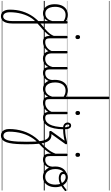

<svg xmlns="http://www.w3.org/2000/svg" viewBox="858 -2318 2384 4140"><g transform="rotate(90 2050.0 -248.0)"><path d="M330 924Q263 924 225.5 874Q188 824 188 733Q188 661 197 593.5Q206 526 225.5 463Q245 400 273.5 341Q302 282 341 227Q357 206 373 186Q389 166 405 148Q421 130 434 118V-94Q410 -45 380.5 -21.5Q351 2 321.5 9.5Q292 17 265 17Q209 17 165 -12Q121 -41 96 -98Q71 -155 71 -238Q71 -288 80.5 -331Q90 -374 109 -408.5Q128 -443 156 -467.5Q184 -492 220 -505.5Q256 -519 301 -519Q326 -519 347 -515Q368 -511 389.5 -503Q411 -495 434 -480V-496Q434 -506 440.5 -510.5Q447 -515 461 -515Q474 -515 480.5 -510.5Q487 -506 487 -496V675Q487 737 476.5 784Q466 831 445.5 862Q425 893 396 908.5Q367 924 330 924ZM334 876Q364 876 386.5 854.5Q409 833 421.5 790Q434 747 434 682V190Q426 198 416 208.5Q406 219 396 231.5Q386 244 376 258Q343 306 318.5 361Q294 416 277.5 476.5Q261 537 252.5 601.5Q244 666 244 732Q244 777 254.5 809Q265 841 285 858.5Q305 876 334 876ZM274 -33Q306 -33 336.5 -46.5Q367 -60 392.5 -92.5Q418 -125 434 -181V-428Q399 -452 367 -461Q335 -470 302 -470Q270 -470 243 -460.5Q216 -451 194.5 -432Q173 -413 158 -385.5Q143 -358 135 -322Q127 -286 127 -242Q127 -180 143.5 -133Q160 -86 193 -59.5Q226 -33 274 -33ZM0 895H622V905H0ZM0 -20H622V0H0ZM0 -505H622V-500H0ZM0 -1415H622V-1405H0Z M475 147Q469 152 463 148Q457 144 452.5 135.5Q448 127 448 117.5Q448 108 455 102Q496 63 533.5 31.5Q571 0 603.5 -27.5Q636 -55 664.5 -83.5Q693 -112 716 -145.5Q739 -179 756 -221Q762 -235 771 -237Q780 -239 786 -232Q792 -225 788 -212Q773 -166 750 -128.5Q727 -91 697 -58Q667 -25 632 6.5Q597 38 557 72Q517 106 475 147ZM622 895V905ZM622 -20V0ZM622 -505V-500ZM622 -1415V-1405Z M884 17Q846 17 820.5 6.5Q795 -4 780.5 -24Q766 -44 760 -72.5Q754 -101 754 -137V-496Q754 -506 760 -510.5Q766 -515 779 -515Q793 -515 799.5 -510.5Q806 -506 806 -496V-137Q806 -82 822.5 -56.5Q839 -31 890 -31Q899 -31 903.5 -23.5Q908 -16 907.5 -7Q907 2 901.5 9.5Q896 17 884 17ZM780 -683Q758 -683 747 -695.5Q736 -708 736 -732Q736 -757 747 -769.5Q758 -782 780 -782Q801 -782 812 -769.5Q823 -757 823 -732Q824 -707 812.5 -695Q801 -683 780 -683ZM622 895H947V905H622ZM622 -20H947V0H622ZM622 -505H947V-500H622ZM622 -1415H947V-1405H622Z M882 17Q871 17 865.5 9.5Q860 2 860.5 -7Q861 -16 868 -23.5Q875 -31 888 -31Q925 -31 956 -43Q987 -55 1011 -75Q1035 -95 1053 -120Q1071 -145 1081 -172Q1085 -183 1094 -182.5Q1103 -182 1109 -174.5Q1115 -167 1112 -157Q1101 -124 1081 -93Q1061 -62 1032.5 -37Q1004 -12 966 2.5Q928 17 882 17ZM947 895V905ZM947 -20V0ZM947 -505V-500ZM947 -1415V-1405Z M1242 18Q1194 18 1157 -1.5Q1120 -21 1099.5 -61.5Q1079 -102 1079 -166V-496Q1079 -505 1085 -509.5Q1091 -514 1104 -514Q1118 -514 1124.5 -509.5Q1131 -505 1131 -496V-171Q1131 -127 1143.5 -95.5Q1156 -64 1182 -47Q1208 -30 1249 -30Q1278 -30 1305 -39Q1332 -48 1355 -66.5Q1378 -85 1396 -115Q1414 -145 1424 -186V-496Q1424 -506 1430.5 -510.5Q1437 -515 1451 -515Q1464 -515 1470 -510.5Q1476 -506 1476 -496V-137Q1476 -78 1494.5 -54.5Q1513 -31 1560 -31Q1570 -31 1574.5 -23.5Q1579 -16 1578.5 -7Q1578 2 1572 9.5Q1566 17 1554 17Q1524 17 1502 10.5Q1480 4 1464.5 -9Q1449 -22 1440 -41.5Q1431 -61 1427 -87L1426 -100Q1411 -66 1389.5 -43Q1368 -20 1343.5 -7Q1319 6 1293 12Q1267 18 1242 18ZM947 895H1618V905H947ZM947 -20H1618V0H947ZM947 -505H1618V-500H947ZM947 -1415H1618V-1405H947Z M1553 17Q1542 17 1536.5 9.5Q1531 2 1531.5 -7Q1532 -16 1539 -23.5Q1546 -31 1559 -31Q1592 -31 1618.5 -43Q1645 -55 1664 -76Q1683 -97 1693.5 -125Q1704 -153 1705 -186Q1706 -198 1715 -201.5Q1724 -205 1732.5 -201.5Q1741 -198 1740 -186Q1739 -142 1724.5 -104.5Q1710 -67 1685.5 -40Q1661 -13 1627 2Q1593 17 1553 17ZM1618 895V905ZM1618 -20V0ZM1618 -505V-500ZM1618 -1415V-1405Z M1895 17Q1840 17 1796 -12Q1752 -41 1727 -98Q1702 -155 1702 -238Q1702 -288 1711.5 -331Q1721 -374 1740 -408.5Q1759 -443 1787 -467.5Q1815 -492 1851.5 -505.5Q1888 -519 1933 -519Q1966 -519 1999 -509Q2032 -499 2065 -480V-1401Q2065 -1411 2071.5 -1415.5Q2078 -1420 2092 -1420Q2105 -1420 2111 -1415.5Q2117 -1411 2117 -1401V-129Q2117 -73 2134.5 -52Q2152 -31 2203 -31Q2212 -31 2216 -23.5Q2220 -16 2219.5 -7Q2219 2 2213.5 9.5Q2208 17 2197 17Q2165 17 2141 10Q2117 3 2101.5 -11Q2086 -25 2077.5 -45.5Q2069 -66 2067 -92V-96Q2045 -50 2015 -25Q1985 0 1954 8.5Q1923 17 1895 17ZM1905 -33Q1937 -33 1967 -47Q1997 -61 2022.5 -93Q2048 -125 2065 -181V-428Q2030 -452 1997.5 -461Q1965 -470 1933 -470Q1901 -470 1873.5 -460.5Q1846 -451 1824.5 -432Q1803 -413 1788.5 -385.5Q1774 -358 1766 -322Q1758 -286 1758 -242Q1758 -180 1774.5 -133Q1791 -86 1823.5 -59.5Q1856 -33 1905 -33ZM1618 895H2259V905H1618ZM1618 -20H2259V0H1618ZM1618 -505H2259V-500H1618ZM1618 -1415H2259V-1405H1618Z M2194 17Q2183 17 2177.5 9.5Q2172 2 2172.5 -7Q2173 -16 2180 -23.5Q2187 -31 2200 -31Q2237 -31 2268 -43Q2299 -55 2323 -75Q2347 -95 2365 -120Q2383 -145 2393 -172Q2397 -183 2406 -182.5Q2415 -182 2421 -174.5Q2427 -167 2424 -157Q2413 -124 2393 -93Q2373 -62 2344.5 -37Q2316 -12 2278 2.5Q2240 17 2194 17ZM2259 895V905ZM2259 -20V0ZM2259 -505V-500ZM2259 -1415V-1405Z M2521 17Q2483 17 2457.5 6.5Q2432 -4 2417.5 -24Q2403 -44 2397 -72.5Q2391 -101 2391 -137V-496Q2391 -506 2397 -510.5Q2403 -515 2416 -515Q2430 -515 2436.5 -510.5Q2443 -506 2443 -496V-137Q2443 -82 2459.5 -56.5Q2476 -31 2527 -31Q2536 -31 2540.5 -23.5Q2545 -16 2544.5 -7Q2544 2 2538.5 9.5Q2533 17 2521 17ZM2417 -683Q2395 -683 2384 -695.5Q2373 -708 2373 -732Q2373 -757 2384 -769.5Q2395 -782 2417 -782Q2438 -782 2449 -769.5Q2460 -757 2460 -732Q2461 -707 2449.5 -695Q2438 -683 2417 -683ZM2259 895H2584V905H2259ZM2259 -20H2584V0H2259ZM2259 -505H2584V-500H2259ZM2259 -1415H2584V-1405H2259Z M2522 17Q2509 17 2503.5 9.5Q2498 2 2499.5 -7Q2501 -16 2508.5 -23.5Q2516 -31 2528 -31Q2567 -31 2601 -53.5Q2635 -76 2662 -125Q2689 -174 2705 -253.5Q2721 -333 2723 -447Q2723 -453 2730 -456Q2737 -459 2745.5 -458Q2754 -457 2761 -452.5Q2768 -448 2768 -438Q2767 -312 2748 -225Q2729 -138 2696 -84.5Q2663 -31 2618.5 -7Q2574 17 2522 17ZM2584 895H2609V905H2584ZM2584 -20H2609V0H2584ZM2584 -505H2609V-500H2584ZM2584 -1415H2609V-1405H2584Z M2901 924Q2860 924 2828.5 903Q2797 882 2779.5 842.5Q2762 803 2762 748Q2762 736 2770.5 730Q2779 724 2790.5 723Q2802 722 2810.5 727.5Q2819 733 2819 745Q2819 804 2842.5 837Q2866 870 2908 870Q2937 870 2958 853Q2979 836 2994 799.5Q3009 763 3018.5 704Q3028 645 3032.5 560.5Q3037 476 3037 364Q3037 261 3032.5 184.5Q3028 108 3018.5 53Q3009 -2 2993.5 -37.5Q2978 -73 2955 -92.5Q2932 -112 2901 -117.5Q2870 -123 2829 -119Q2818 -118 2811 -125.5Q2804 -133 2804 -145Q2804 -157 2812 -169L3014 -449Q2985 -441 2943.5 -433.5Q2902 -426 2850.5 -421Q2799 -416 2739 -416Q2704 -416 2677.5 -428.5Q2651 -441 2636.5 -463.5Q2622 -486 2622 -517Q2622 -547 2639 -568.5Q2656 -590 2687 -590Q2717 -590 2735 -569.5Q2753 -549 2760 -519.5Q2767 -490 2767 -459Q2858 -463 2918 -473.5Q2978 -484 3014.5 -494Q3051 -504 3070 -504Q3084 -504 3089.5 -491Q3095 -478 3085 -464L2871 -165Q2934 -169 2976.5 -142.5Q3019 -116 3044.5 -53.5Q3070 9 3080.5 112Q3091 215 3091 364Q3091 487 3085 580Q3079 673 3065.5 738.5Q3052 804 3029.5 845Q3007 886 2975.5 905Q2944 924 2901 924ZM2724 -459Q2724 -479 2720.5 -500Q2717 -521 2709 -535.5Q2701 -550 2688 -550Q2675 -550 2669.5 -541.5Q2664 -533 2664 -518Q2664 -494 2679 -476.5Q2694 -459 2724 -459ZM2609 895H3149V905H2609ZM2609 -20H3149V0H2609ZM2609 -505H3149V-500H2609ZM2609 -1415H3149V-1405H2609Z M2819 745Q2819 758 2810.5 764.5Q2802 771 2790.5 771.5Q2779 772 2770.5 766Q2762 760 2762 748Q2762 668 2773.5 592Q2785 516 2807.5 445Q2830 374 2863.5 309Q2897 244 2942 184.5Q2987 125 3044 73Q3079 43 3115.5 7.5Q3152 -28 3186 -69.5Q3220 -111 3248.5 -158.5Q3277 -206 3296 -260Q3301 -273 3309.5 -273Q3318 -273 3324 -266Q3330 -259 3327 -248Q3312 -190 3285 -140Q3258 -90 3222.5 -46Q3187 -2 3147 38Q3107 78 3065 116Q3015 164 2975 220Q2935 276 2905.5 337.5Q2876 399 2857 466Q2838 533 2828.5 603Q2819 673 2819 745ZM3149 895H3162V905H3149ZM3149 -20H3162V0H3149ZM3149 -505H3162V-500H3149ZM3149 -1415H3162V-1405H3149Z M3423 17Q3385 17 3359.5 6.5Q3334 -4 3319.5 -24Q3305 -44 3299 -72.5Q3293 -101 3293 -137V-496Q3293 -506 3299 -510.5Q3305 -515 3318 -515Q3332 -515 3338.5 -510.5Q3345 -506 3345 -496V-137Q3345 -82 3361.5 -56.5Q3378 -31 3429 -31Q3438 -31 3442.5 -23.5Q3447 -16 3446.5 -7Q3446 2 3440.5 9.5Q3435 17 3423 17ZM3319 -683Q3297 -683 3286 -695.5Q3275 -708 3275 -732Q3275 -757 3286 -769.5Q3297 -782 3319 -782Q3340 -782 3351 -769.5Q3362 -757 3362 -732Q3363 -707 3351.5 -695Q3340 -683 3319 -683ZM3161 895H3486V905H3161ZM3161 -20H3486V0H3161ZM3161 -505H3486V-500H3161ZM3161 -1415H3486V-1405H3161Z M3421 17Q3410 17 3404.5 9.5Q3399 2 3399.5 -7Q3400 -16 3407 -23.5Q3414 -31 3427 -31Q3460 -31 3486.5 -43Q3513 -55 3532 -76Q3551 -97 3561.5 -125Q3572 -153 3573 -186Q3574 -198 3583 -201.5Q3592 -205 3600.5 -201.5Q3609 -198 3608 -186Q3607 -142 3592.5 -104.5Q3578 -67 3553.5 -40Q3529 -13 3495 2Q3461 17 3421 17ZM3486 895V905ZM3486 -20V0ZM3486 -505V-500ZM3486 -1415V-1405Z M3794 19Q3726 19 3675 -15.5Q3624 -50 3597 -110.5Q3570 -171 3570 -250Q3570 -308 3586 -354.5Q3602 -401 3632.5 -435Q3663 -469 3706 -487Q3749 -505 3803 -505L3802 -476Q3762 -476 3729.5 -459.5Q3697 -443 3673.5 -413Q3650 -383 3637.5 -341.5Q3625 -300 3625 -250Q3625 -185 3645.5 -135.5Q3666 -86 3703.5 -58.5Q3741 -31 3794 -31Q3833 -31 3864 -46.5Q3895 -62 3916.5 -91.5Q3938 -121 3949.5 -161.5Q3961 -202 3961 -250Q3961 -321 3937.5 -371Q3914 -421 3877.5 -446.5Q3841 -472 3802 -472Q3768 -472 3749.5 -459.5Q3731 -447 3731 -423Q3731 -402 3745.5 -389Q3760 -376 3781.5 -370.5Q3803 -365 3822 -365Q3856 -365 3890.5 -376Q3925 -387 3967.5 -413Q4010 -439 4068 -486Q4076 -493 4083 -491Q4090 -489 4095 -482.5Q4100 -476 4099.5 -468Q4099 -460 4092 -454Q4031 -402 3984 -374Q3937 -346 3898 -334.5Q3859 -323 3820 -323Q3787 -323 3755 -333.5Q3723 -344 3702 -367Q3681 -390 3681 -427Q3681 -454 3696 -474.5Q3711 -495 3738 -507Q3765 -519 3802 -519Q3857 -519 3906 -487Q3955 -455 3985.5 -394.5Q4016 -334 4016 -250Q4016 -202 4006 -161Q3996 -120 3977 -87Q3958 -54 3930.5 -30Q3903 -6 3869 6.5Q3835 19 3794 19ZM3486 895H4087V905H3486ZM3486 -20H4087V0H3486ZM3486 -505H4087V-500H3486ZM3486 -1415H4087V-1405H3486Z"/></g></svg>

Font: Playwrite BE WAL Guides
Style: Regular
Weight: 400
Designer: Veronika Burian, José Scaglione
Foundry: TypeTogether
Version: Version 1.003